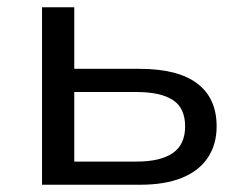

<svg xmlns="http://www.w3.org/2000/svg" viewBox="-20 -510 670 530"><path d="M96 0V-490H185V-320H365Q471 -320 524.5 -279.5Q578 -239 578 -161Q578 -111 553.5 -74.5Q529 -38 482 -19Q435 0 366 0ZM185 -64H357Q423 -64 457 -87.5Q491 -111 491 -161Q491 -212 457 -234Q423 -256 357 -256H185Z"/></svg>

Font: Nunito Sans 10pt SemiExpanded
Style: Regular
Weight: 400
Width: 6
Designer: Vernon Adams
Foundry: Vernon Adams
Version: Version 3.101;gftools[0.9.27]